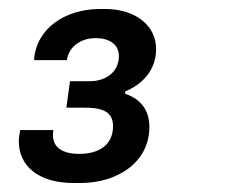

<svg xmlns="http://www.w3.org/2000/svg" viewBox="-20 -820 546 428"><path d="M99 -530H25C24 -525 22 -514 22 -505C22 -451 64 -412 145 -412H159C243 -412 313 -459 313 -537C313 -576 292 -600 259 -611V-616C297 -632 328 -663 328 -711C328 -763 282 -800 214 -800H203C125 -800 60 -756 56 -686H129C134 -718 162 -735 193 -735C223 -735 245 -722 245 -695C245 -658 214 -639 181 -639H136L128 -580H167C199 -580 232 -576 232 -539C232 -497 201 -477 157 -477C118 -477 98 -492 98 -519C98 -521 98 -524 99 -530Z"/></svg>

Font: Chivo
Style: Bold Italic
Weight: 700
Italic angle: -8°
Designer: Hector Gatti
Foundry: Omnibus-Type
Version: Version 1.003;PS 001.003;hotconv 1.0.70;makeotf.lib2.5.58329